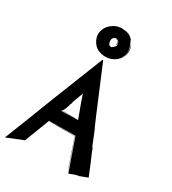

<svg xmlns="http://www.w3.org/2000/svg" viewBox="-272 -933 951 1061"><g transform="rotate(30 203.5 -403.0)"><path d="M120 -667C139 -648 178 -639 209 -646C283 -663 304 -738 273 -780C275 -776 278 -770 280 -763C287 -739 284 -716 275 -696C273 -693 271 -689 268 -686C276 -698 281 -713 282 -727C283 -745 278 -763 269 -778C273 -777 265 -787 263 -790C263 -791 265 -790 266 -790C263 -792 262 -795 264 -793L263 -795L264 -794C244 -819 223 -821 213 -824C210 -824 211 -823 209 -823C194 -827 179 -826 179 -825C147 -823 93 -793 90 -733C91 -706 103 -684 118 -669ZM173 -754C175 -756 188 -764 189 -762C189 -763 190 -763 190 -763L188 -758C186 -754 192 -766 190 -761L189 -758L191 -762H193L191 -757C193 -759 194 -758 194 -758C206 -766 206 -734 208 -727C212 -736 208 -748 203 -756C205 -753 207 -751 208 -747L205 -755C211 -747 213 -737 212 -727C212 -725 192 -705 187 -705L188 -708C188 -708 187 -707 187 -706L186 -705C186 -705 185 -705 184 -706L185 -710C183 -706 182 -708 182 -708C176 -704 169 -720 168 -725C166 -734 166 -747 173 -754ZM188 -760 189 -762C188 -762 188 -762 188 -760ZM266 -681C263 -677 259 -674 256 -671ZM442 -19C386 -157 401 -114 379 -171C375 -178 375 -176 373 -179C360 -211 333 -280 332 -277C332 -277 316 -312 186 -623L185 -619L183 -623C-64 -1 83 -367 -70 20L34 -22L95 -180C156 -180 212 -179 260 -179C328 19 317 -14 329 18C316 -23 277 -135 261 -180C259 -180 239 -181 213 -181L119 -183H263L333 17H334C326 22 355 9 379 1C382 0 375 3 373 5C390 -2 391 -2 384 2C387 0 391 -1 392 -1L389 1ZM177 -264C185 -264 192 -263 198 -263H126L128 -267C131 -274 130 -271 131 -269C132 -273 133 -273 133 -271C133 -272 134 -273 134 -273V-272C142 -288 144 -292 148 -307C148 -308 150 -310 150 -311C150 -313 149 -313 149 -314C152 -320 159 -334 156 -334C159 -340 158 -341 160 -347L182 -405C209 -323 207 -337 232 -265C169 -266 146 -267 130 -268L128 -267C143 -265 185 -264 177 -264ZM185 -181H95C70 -119 69 -117 95 -182C136 -182 165 -181 185 -181Z"/></g></svg>

Font: HIVNotRetro
Style: Regular
Weight: 400
Designer: Feorag
Foundry: Feorag
Version: Version 1.000;PS 001.000;hotconv 1.0.88;makeotf.lib2.5.64775